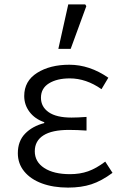

<svg xmlns="http://www.w3.org/2000/svg" viewBox="-20 -839 559 872"><path d="M61 -143Q61 -198 94 -232Q127 -266 181 -280V-284Q138 -299 114 -331Q90 -363 90 -403Q90 -471 148.5 -508Q207 -545 295 -545Q387 -545 472 -486L441 -434Q371 -483 297 -483Q239 -483 202.5 -460.5Q166 -438 166 -395Q166 -354 201 -329.5Q236 -305 305 -305Q333 -305 373 -308V-246Q330 -249 293 -249Q216 -249 177 -224Q138 -199 138 -152Q138 -104 181 -76Q224 -48 298 -48Q343 -48 380 -61Q417 -74 458 -105L491 -54Q441 -17 395 -2Q349 13 289 13Q222 13 170.5 -6Q119 -25 90 -60.5Q61 -96 61 -143ZM290 -819H367L372 -811L301 -617H245Z"/></svg>

Font: Nebula Sans Book
Style: Regular
Weight: 400
Designer: Paul D. Hunt for Adobe (as Source Sans)
Foundry: Nebula Entertainment & Broadcasting LLC
Version: Version 1.010